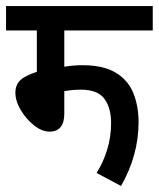

<svg xmlns="http://www.w3.org/2000/svg" viewBox="-20 -642 526 636"><path d="M193 -541V-421Q223 -426 253 -426Q322 -426 363 -401.5Q404 -377 421.5 -334Q439 -291 439 -237Q439 -128 381 -26L300 -69Q322 -104 335 -146Q348 -188 348 -235Q348 -284 326 -314.5Q304 -345 248 -345Q221 -345 193 -340V-266Q193 -206 144 -206Q119 -206 93 -226.5Q67 -247 49 -277Q31 -307 31 -335Q31 -361 47.5 -376.5Q64 -392 102 -404V-541H0V-622H486V-541Z"/></svg>

Font: Noto Sans Condensed Medium
Style: Italic
Weight: 500
Width: 3
Italic angle: -12°
Designer: Monotype Design Team
Foundry: Monotype Imaging Inc.
Version: Version 2.013; ttfautohint (v1.8.4.7-5d5b)